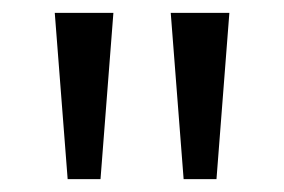

<svg xmlns="http://www.w3.org/2000/svg" viewBox="-20 -734 441 298"><path d="M85 -456H136L156 -714H65ZM265 -456H316L336 -714H245Z"/></svg>

Font: OpenSansMMV
Style: Regular
Weight: 400
Designer: Steve Matteson
Foundry: Ascender Corporation
Version: Version 4.000